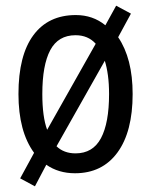

<svg xmlns="http://www.w3.org/2000/svg" viewBox="-20 -600 533 676"><path d="M447 -269Q447 -136 393.5 -63Q340 10 244 10Q186 10 143 -20L103 56L51 28L100 -62Q45 -137 45 -269Q45 -405 97.5 -476Q150 -547 247 -547Q307 -547 351 -511L389 -580L441 -552L396 -469Q447 -394 447 -269ZM129 -269Q129 -189 146 -143L317 -446Q290 -476 246 -476Q185 -476 157 -423.5Q129 -371 129 -269ZM364 -269Q364 -305 360 -334.5Q356 -364 349 -386L179 -85Q205 -60 246 -60Q307 -60 335.5 -113.5Q364 -167 364 -269Z"/></svg>

Font: Noto Sans Lao Condensed
Style: Regular
Weight: 400
Width: 3
Designer: Monotype Design Team
Foundry: Monotype Imaging Inc.
Version: Version 2.003; ttfautohint (v1.8.4.7-5d5b)